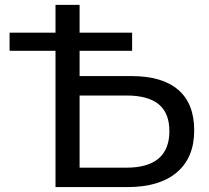

<svg xmlns="http://www.w3.org/2000/svg" viewBox="-20 -762 851 782"><path d="M19 -555.2V-628.9H206.1V-742.2H304.2V-628.9H518.1V-555.2H304.2V-452.1H516.1Q641.1 -452.1 706.1 -396Q771 -339.8 771 -231Q771 -120.1 700.4 -60.1Q629.9 0 498 0H206.1V-555.2ZM304.2 -79.1H495.1Q582 -79.1 626 -116.5Q669.9 -153.8 669.9 -228Q669.9 -301.3 626.5 -337.2Q583 -373 495.1 -373H304.2Z"/></svg>

Font: Montserrat Medium
Style: Regular
Weight: 500
Designer: Julieta Ulanovsky
Foundry: Julieta Ulanovsky
Version: Version 7.200